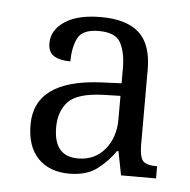

<svg xmlns="http://www.w3.org/2000/svg" viewBox="-36 -755 406 410"><g transform="rotate(5 167.0 -549.5)"><path d="M126 -380Q84 -380 59.5 -405Q35 -430 35 -477Q35 -573 176 -580L221 -582V-614Q221 -648 210 -668.5Q199 -689 163 -689Q128 -689 118 -669Q108 -649 108 -619Q85 -619 72.5 -627Q60 -635 60 -654Q60 -682 87.5 -700.5Q115 -719 165 -719Q220 -719 247 -694.5Q274 -670 274 -616V-456Q274 -430 281 -421Q288 -412 312 -412V-386H237L227 -437H224Q210 -416 187 -398Q164 -380 126 -380ZM142 -414Q178 -414 199.5 -440Q221 -466 221 -504V-555L184 -554Q129 -552 109.5 -531.5Q90 -511 90 -476Q90 -414 142 -414Z"/></g></svg>

Font: Noto Serif Hebrew SemiCondensed Light
Style: Regular
Weight: 300
Width: 4
Designer: Monotype Design Team
Foundry: Monotype Imaging Inc.
Version: Version 2.004; ttfautohint (v1.8.4.7-5d5b)